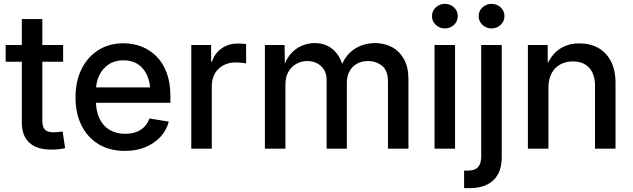

<svg xmlns="http://www.w3.org/2000/svg" viewBox="-20 -768 3268 992"><path d="M306.2 -535.6V-449.2H9.3V-535.6ZM92.8 -669.4H198.7V-144Q198.7 -112.3 211.9 -98.4Q225.1 -84.5 256.3 -84.5Q266.1 -84.5 279.8 -85.7Q293.5 -86.9 303.7 -88.4L316.4 -2.4Q300.3 1.5 281.2 3.2Q262.2 4.9 244.6 4.9Q170.4 4.9 131.6 -30.8Q92.8 -66.4 92.8 -133.8Z M625.5 11.7Q546.4 11.7 489 -23.2Q431.6 -58.1 400.9 -120.4Q370.1 -182.6 370.1 -265.1Q370.1 -347.2 400.9 -410.2Q431.6 -473.1 487.5 -508.8Q543.5 -544.4 617.2 -544.4Q667 -544.4 710.7 -527.6Q754.4 -510.7 788.1 -477.1Q821.8 -443.4 841.1 -392.1Q860.4 -340.8 860.4 -271.5V-236.8H425.3V-316.4H805.2L756.8 -290.5Q756.8 -340.3 740.7 -377.4Q724.6 -414.6 693.6 -435.5Q662.6 -456.5 618.2 -456.5Q573.2 -456.5 541.5 -435.3Q509.8 -414.1 492.7 -378.4Q475.6 -342.8 475.6 -298.3V-247.6Q475.6 -193.8 494.1 -155.3Q512.7 -116.7 546.6 -96.7Q580.6 -76.7 626.5 -76.7Q657.7 -76.7 682.9 -85.7Q708 -94.7 725.6 -112.5Q743.2 -130.4 752 -155.8L852.1 -139.6Q840.3 -94.7 808.8 -60.8Q777.3 -26.9 730.7 -7.6Q684.1 11.7 625.5 11.7Z M968.3 0V-535.6H1070.8V-449.7H1075.2Q1089.8 -493.2 1125.2 -518.1Q1160.6 -543 1209 -543Q1219.7 -543 1231.9 -542.2Q1244.1 -541.5 1251.5 -540.5V-439.9Q1245.6 -441.9 1229.5 -443.6Q1213.4 -445.3 1195.8 -445.3Q1161.6 -445.3 1133.8 -430.4Q1106 -415.5 1090.1 -388.2Q1074.2 -360.8 1074.2 -322.8V0Z M1348.6 0V-535.6H1450.2L1452.1 -415H1443.4Q1456.1 -459 1480.5 -487.8Q1504.9 -516.6 1537.6 -531Q1570.3 -545.4 1605.5 -545.4Q1665 -545.4 1703.9 -509.3Q1742.7 -473.1 1754.4 -412.6H1739.7Q1750.5 -454.1 1776.4 -483.9Q1802.2 -513.7 1838.6 -529.5Q1875 -545.4 1918 -545.4Q1966.3 -545.4 2005.4 -524.4Q2044.4 -503.4 2067.4 -461.9Q2090.3 -420.4 2090.3 -358.4V0H1984.4V-348.1Q1984.4 -403.3 1953.9 -428Q1923.3 -452.6 1881.3 -452.6Q1847.7 -452.6 1823 -438.2Q1798.3 -423.8 1785.2 -398.7Q1772 -373.5 1772 -340.3V0H1667.5V-355.5Q1667.5 -399.4 1639.2 -426Q1610.8 -452.6 1567.4 -452.6Q1537.6 -452.6 1511.7 -438.5Q1485.8 -424.3 1470.2 -397.2Q1454.6 -370.1 1454.6 -329.6V0Z M2225.1 0V-535.6H2331.1V0ZM2278.3 -621.1Q2251 -621.1 2231.4 -639.6Q2211.9 -658.2 2211.9 -684.6Q2211.9 -711.4 2231.4 -729.7Q2251 -748 2278.3 -748Q2306.2 -748 2325.7 -729.7Q2345.2 -711.4 2345.2 -684.6Q2345.2 -658.2 2325.7 -639.6Q2306.2 -621.1 2278.3 -621.1Z M2466.3 -535.6H2572.3V44.4Q2572.8 95.2 2553.5 131.1Q2534.2 167 2497.3 185.5Q2460.4 204.1 2406.7 204.1H2377.9V113.3H2399.4Q2434.6 113.3 2450.4 94.7Q2466.3 76.2 2466.3 39.6ZM2519.5 -621.1Q2492.2 -621.1 2472.7 -639.6Q2453.1 -658.2 2453.1 -684.6Q2453.1 -711.4 2472.7 -729.7Q2492.2 -748 2519.5 -748Q2547.4 -748 2566.9 -729.7Q2586.4 -711.4 2586.4 -684.6Q2586.4 -658.2 2566.9 -639.6Q2547.4 -621.1 2519.5 -621.1Z M2813.5 -314.5V0H2707.5V-535.6H2809.6L2810.5 -403.8H2794.9Q2819.3 -476.1 2864.5 -510Q2909.7 -543.9 2974.1 -543.9Q3028.8 -543.9 3070.8 -520.5Q3112.8 -497.1 3136.5 -451.4Q3160.2 -405.8 3160.2 -338.4V0H3054.2V-325.2Q3054.2 -385.3 3023.9 -418Q2993.7 -450.7 2939.9 -450.7Q2903.8 -450.7 2875.2 -435.3Q2846.7 -419.9 2830.1 -389.6Q2813.5 -359.4 2813.5 -314.5Z"/></svg>

Font: Inter 20pt Medium
Style: Regular
Weight: 500
Version: Version 4.001;git-66647c0bb